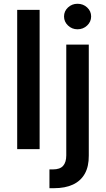

<svg xmlns="http://www.w3.org/2000/svg" viewBox="-20 -779 553 1003"><path d="M187 -727.5V0H69.8V-727.5ZM326.2 -545.9H443.8V33.7Q444.3 90.8 422.9 128.7Q401.4 166.5 360.8 185.3Q320.3 204.1 262.2 204.1H238.3V106H256.3Q293.5 106 309.8 87.2Q326.2 68.4 326.2 32.7ZM384.8 -626Q356 -626 335.2 -645.8Q314.5 -665.5 314.5 -692.9Q314.5 -720.7 335.2 -740Q356 -759.3 384.8 -759.3Q414.6 -759.3 435.3 -740Q456.1 -720.7 456.1 -692.9Q456.1 -665.5 435.3 -645.8Q414.6 -626 384.8 -626Z"/></svg>

Font: Inter Cardless
Style: Medium
Weight: 500
Designer: Rasmus Andersson
Foundry: rsms
Version: Version 4.001;git-9221beed3